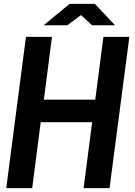

<svg xmlns="http://www.w3.org/2000/svg" viewBox="-20 -970 695 990"><path d="M327.1 -839.8H205.1L338.9 -950.2H469.2L573.2 -839.8H455.1L397.9 -892.1ZM513.2 -779.8H647L544.9 0H411.1L455.1 -339.8H189.9L146 0H12.2L113.8 -779.8H248L206.1 -456.1H471.2Z"/></svg>

Font: Cooper Hewitt
Style: Semibold Italic
Weight: 710
Designer: Village Type and Design LLC
Foundry: Cooper Hewitt Smithsonian Design Museum
Version: 1.000